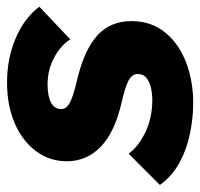

<svg xmlns="http://www.w3.org/2000/svg" viewBox="-42 -534 582 559"><g transform="rotate(-90 249.5 -255.0)"><path d="M-10 -81 81 -172Q101 -144 143 -123.5Q185 -103 239 -103Q251 -103 268.5 -106Q286 -109 299.5 -118.5Q313 -128 313 -145Q313 -162 294.5 -172Q276 -182 232 -192Q144 -212 101.5 -253Q59 -294 59 -352Q59 -403 89 -442.5Q119 -482 170.5 -504Q222 -526 288 -526Q359 -526 418 -500.5Q477 -475 509 -432L414 -342Q397 -369 361.5 -388.5Q326 -408 282 -408Q249 -408 230 -398Q211 -388 211 -368Q211 -354 228 -344Q245 -334 296 -322Q384 -301 425.5 -263Q467 -225 467 -164Q467 -105 433 -64.5Q399 -24 345 -4Q291 16 229 16Q185 16 139 6.5Q93 -3 54 -24.5Q15 -46 -10 -81Z"/></g></svg>

Font: Wix Madefor Text ExtraBold
Style: Italic
Weight: 800
Italic angle: -12°
Designer: Dalton Maag Ltd
Foundry: Dalton Maag Ltd
Version: Version 3.100